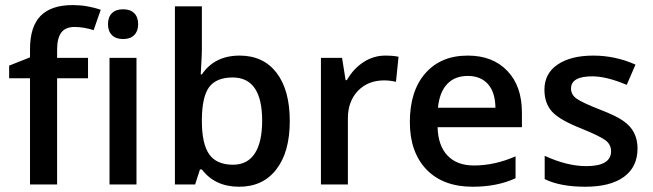

<svg xmlns="http://www.w3.org/2000/svg" viewBox="-20 -708 2505 737"><path d="M317.9 -485.8V-407.7H199.2V0H95.2V-407.7H15.1V-456.1L95.2 -487.8V-519.5Q95.2 -605.5 135.7 -647Q176.3 -688.5 259.3 -688.5Q314.5 -688.5 366.7 -670.4L339.4 -592.3Q301.3 -604.5 266.1 -604.5Q231.4 -604.5 215.3 -583Q199.2 -561.5 199.2 -517.6V-485.8Z M452.6 -558.1Q424.8 -558.1 409.7 -573.2Q394.5 -588.4 394.5 -614.7Q394.5 -642.6 409.7 -657.5Q424.8 -672.4 452.6 -672.4Q480 -672.4 495.1 -657.5Q510.3 -642.6 510.3 -614.7Q510.3 -588.4 495.1 -573.2Q480 -558.1 452.6 -558.1ZM503.9 -485.8V0H400.4V-485.8Z M754.9 -422.4Q803.7 -494.6 899.9 -494.6Q990.7 -494.6 1041.5 -428.7Q1092.3 -362.3 1092.3 -243.7Q1092.3 -124 1040.5 -57.6Q989.3 8.8 897.9 8.8Q805.2 8.8 754.9 -57.6H747.6L729 0H651.4V-683.6H754.9V-521Q754.9 -499 752.9 -467.3L750.5 -422.4ZM986.3 -244.6Q986.3 -410.6 873 -410.6Q810.5 -410.6 782.7 -373.5Q755.9 -336.9 754.9 -251V-243.7Q754.9 -155.3 783.2 -115.5Q811.5 -75.7 874.5 -75.7Q929.7 -75.7 958 -118.9Q986.3 -162.1 986.3 -244.6Z M1311.5 -400.4Q1336.4 -444.3 1375.2 -469.5Q1414.1 -494.6 1458.5 -494.6Q1489.7 -494.6 1509.8 -490.2L1500 -394Q1477.1 -399.4 1454.1 -399.4Q1392.6 -399.4 1353.5 -358.9Q1315.4 -318.4 1315.4 -253.9V0H1211.9V-485.8H1293L1306.6 -400.4Z M1959 -23.9Q1888.7 8.8 1794.4 8.8Q1681.2 8.8 1617.2 -57.1Q1553.2 -124 1553.2 -239.3Q1553.2 -358.4 1612.3 -426.3Q1671.9 -494.6 1775.4 -494.6Q1871.6 -494.6 1927.2 -436Q1983.4 -378.4 1983.4 -275.4V-219.7H1659.7Q1661.6 -148.9 1697.8 -110.8Q1733.9 -72.8 1799.3 -72.8Q1878.9 -72.8 1959 -107.9ZM1881.8 -294.4Q1880.9 -354 1853 -385.3Q1825.2 -416.5 1775.4 -416.5Q1725.6 -416.5 1696.3 -385.3Q1667 -354 1661.1 -294.4Z M2373.5 -243.2Q2427.2 -206.1 2427.2 -138.2Q2427.2 -67.4 2375.2 -29.3Q2323.2 8.8 2226.6 8.8Q2130.4 8.8 2070.8 -20.5V-109.9Q2156.7 -70.3 2230.5 -70.3Q2325.7 -70.3 2325.7 -127.9Q2325.2 -154.3 2303.2 -170.2Q2281.2 -186 2213.4 -213.9Q2129.4 -246.6 2099.6 -278.8Q2069.8 -311.5 2069.8 -363.3Q2069.8 -425.8 2120.1 -460Q2170.9 -494.6 2257.3 -494.6Q2341.8 -494.6 2419.4 -460L2385.7 -382.3Q2308.1 -415 2253.4 -415Q2171.9 -415 2171.9 -368.2Q2171.9 -344.7 2192.9 -329.6Q2214.4 -314 2286.1 -286.1Q2347.7 -262.2 2373.5 -243.2Z"/></svg>

Font: Khula Semibold
Style: Regular
Weight: 600
Designer: Erin McLaughlin, Steve Matteson
Version: Version 1.000;PS 1.0;hotconv 1.0.72;makeotf.lib2.5.5900